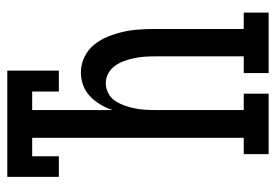

<svg xmlns="http://www.w3.org/2000/svg" viewBox="-138 -638 775 540"><g transform="rotate(-90 250.0 -367.5)"><path d="M87 0V-70H133V-665H81V-590H23V-735H322V-590H263V-665H211V-439Q217 -457 226.5 -473Q236 -489 249.5 -502Q263 -515 280.5 -521.5Q298 -528 317 -528Q339 -528 360 -518Q381 -508 395 -490.5Q409 -473 417.5 -452Q426 -431 431 -409Q436 -387 437.5 -364.5Q439 -342 439 -320V-70H485V0H315V-70H362V-320Q362 -335 361 -349.5Q360 -364 357 -378Q354 -392 349 -406Q344 -420 335.5 -432Q327 -444 314 -451Q301 -458 286 -458Q272 -458 258.5 -451Q245 -444 237 -432Q229 -420 224 -406Q219 -392 216 -378Q213 -364 212 -349.5Q211 -335 211 -320V-70H257V0Z"/></g></svg>

Font: Iosevka Slab
Style: Regular
Weight: 400
Monospace: yes
Designer: Belleve Invis
Foundry: Belleve Invis
Version: Version 11.2.4; ttfautohint (v1.8.3)